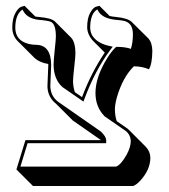

<svg xmlns="http://www.w3.org/2000/svg" viewBox="-20 -579 576 656"><path d="M354.5 -524.4Q364.3 -522 377 -521Q416.5 -517.1 430.2 -503.9L486.8 -447.8Q500 -433.1 500.5 -405.3Q500 -360.4 488.8 -342.3Q466.3 -352.1 437.5 -352.5Q399.4 -315.4 379.4 -246.6Q372.6 -222.2 372.6 -204.6Q373 -181.6 378.9 -165L415 -140.1Q418.9 -137.2 421.4 -134.3L478 -77.6Q493.2 -61.5 493.7 -40.5Q493.7 1.5 458 39.6Q444.3 53.7 434.6 56.6H92.8L36.1 0L66.9 -100.1H325.2L228.5 -167.5L171.9 -224.1Q167 -228 163.6 -231.4Q142.1 -253.9 142.1 -285.2L145 -356.9Q145 -358.9 145 -360.4Q114.7 -365.2 96.7 -382.3L40 -439Q22 -458 22 -484.9Q22 -515.6 32.5 -534.4Q43 -553.2 53.7 -556.2L64 -559.1L100.6 -522.5Q106.4 -521.5 112.8 -521Q154.8 -517.6 167.5 -505.9L223.6 -449.7Q237.3 -434.6 237.8 -397.5Q237.8 -385.7 233.6 -349.4Q229.5 -313 229.5 -301.3Q230 -281.2 235.8 -264.2L260.3 -247.1Q291.5 -330.6 337.9 -399.4L298.3 -439Q278.8 -460 277.8 -484.9Q277.8 -517.1 288.3 -535.6Q298.8 -554.2 309.6 -556.6L319.8 -559.1ZM323.7 -116.7ZM337.4 -181.6Q306.2 -213.4 306.2 -261.2Q306.2 -315.9 346.7 -380.9Q360.4 -402.8 374 -416L377 -418.9H380.9Q409.7 -418.5 427.2 -412.1Q434.1 -433.6 434.1 -461.9Q434.1 -499.5 405.3 -507.3Q395.5 -509.8 376.5 -511.2Q326.2 -515.6 312.5 -546.9Q288.6 -532.7 288.1 -484.9Q288.1 -449.2 328.1 -430.2Q338.9 -425.3 350.1 -422.9L365.2 -419.4L356 -407.2Q304.7 -337.9 269.5 -243.7L265.1 -231.9L193.8 -281.2Q163.6 -307.6 163.1 -357.9Q163.1 -370.6 167 -409.2Q170.9 -443.8 170.9 -454.1Q170.9 -496.6 153.8 -504.4Q143.1 -508.8 112.3 -511.2Q69.8 -516.1 57.1 -546.4Q32.7 -530.8 32.2 -484.9Q32.2 -439.9 79.1 -428.7Q91.8 -425.8 105 -425.8Q154.3 -424.3 154.8 -356.9L151.9 -284.7Q152.8 -251.5 177.7 -231.9L324.2 -129.9L324.7 -129.4Q342.3 -112.8 342.8 -100.1V-89.8H74.2L49.8 -9.8H376.5Q393.1 -15.6 412.6 -50.3Q426.8 -76.2 426.8 -97.2Q425.8 -119.1 409.2 -131.8Z"/></svg>

Font: Linux Biolinum Shadow O
Style: Bold
Weight: 700
Designer: Philipp H. Poll
Foundry: Philipp H. Poll
Version: Version 0.9.2